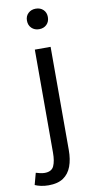

<svg xmlns="http://www.w3.org/2000/svg" viewBox="-140 -735 487 992"><g transform="rotate(-10 103.5 -239.0)"><path d="M31.7 216.8Q10.7 216.8 -8.1 212.8Q-27 208.8 -39.8 202.8L-23.2 141.4Q-13.6 144.4 -1.1 147.3Q11.5 150.2 22.6 150.2Q59.1 150.2 70.8 124.4Q82.5 98.6 82.5 54.5V-486H165.3V54.8Q165.3 104.5 151.8 140.8Q138.3 177.2 109.2 197Q80 216.8 31.7 216.8ZM123.2 -586Q99.6 -586 84 -601Q68.4 -616 68.4 -640.4Q68.4 -664.2 84 -678.9Q99.6 -693.6 123.2 -693.6Q147.6 -693.6 162.8 -678.9Q178.1 -664.2 178.1 -640.4Q178.1 -616 162.8 -601Q147.6 -586 123.2 -586Z"/></g></svg>

Font: Source Sans 3
Style: Regular
Weight: 200
Designer: Paul D. Hunt
Foundry: Adobe
Version: Version 3.046;hotconv 1.0.118;makeotfexe 2.5.65603